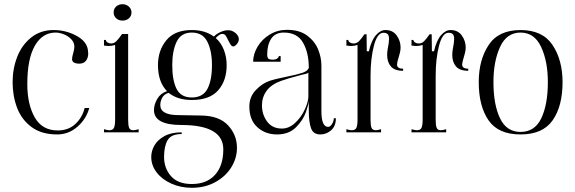

<svg xmlns="http://www.w3.org/2000/svg" viewBox="-20 -630 2738 914"><path d="M40 -239Q40 -303 62 -359.5Q84 -416 128.5 -451.5Q173 -487 235 -487Q292 -487 341.5 -461Q391 -435 398 -395Q400 -381 400 -376Q400 -354 389 -340.5Q378 -327 358 -327Q323 -327 323 -349Q323 -358 328 -375Q334 -395 334 -408Q334 -428 319 -443.5Q304 -459 283 -467Q262 -475 245 -475Q182 -475 146 -412.5Q110 -350 110 -230Q110 -133 145.5 -71Q181 -9 255 -9Q306 -9 339 -40Q372 -71 383 -116H405Q391 -64 349 -27Q307 10 252 10Q178 10 130.5 -25Q83 -60 61.5 -116.5Q40 -173 40 -239Z M521 -571Q521 -588 533 -599Q545 -610 563 -610Q581 -610 593.5 -598.5Q606 -587 606 -571Q606 -554 594 -543Q582 -532 563 -532Q545 -532 533 -543Q521 -554 521 -571ZM500 -10Q518 -10 523 -22.5Q528 -35 528 -60V-416Q513 -411 496 -411Q489 -411 475 -413V-440H484Q484 -433 491.5 -428Q499 -423 509 -423Q523 -423 534 -434Q545 -445 561 -468H590V-60Q590 -34 594.5 -22Q599 -10 615 -10Q623 -10 640 -15V0H475V-15Q492 -10 500 -10Z M1007 -449Q1033 -426 1046 -392Q1059 -358 1059 -320Q1059 -246 1018.5 -200Q978 -154 893 -154Q825 -154 783 -188Q761 -182 752 -164.5Q743 -147 743 -130Q743 -82 830 -82L938 -80Q1023 -79 1065.5 -33.5Q1108 12 1108 74Q1108 123 1081 166.5Q1054 210 1005 237Q956 264 893 264Q840 264 795.5 244Q751 224 725.5 190.5Q700 157 700 117Q700 89 715 62.5Q730 36 762.5 18Q795 0 845 0V8Q795 8 778 37Q761 66 761 117Q761 171 794 208.5Q827 246 893 246Q964 246 1003.5 202.5Q1043 159 1043 81Q1043 -35 843 -35Q713 -35 713 -106Q713 -132 728.5 -159Q744 -186 775 -196Q732 -240 732 -320Q732 -390 772 -438.5Q812 -487 893 -487Q956 -487 998 -456Q1011 -469 1029.5 -477.5Q1048 -486 1065 -486Q1076 -486 1081 -484Q1096 -479 1106.5 -467.5Q1117 -456 1117 -443Q1117 -433 1109 -422Q1099 -409 1091 -409Q1084 -409 1079 -416Q1074 -423 1067 -437Q1060 -452 1055 -459.5Q1050 -467 1043 -468Q1028 -472 1007 -449ZM989 -320Q989 -388 967 -431.5Q945 -475 893 -475Q842 -475 821 -431.5Q800 -388 800 -320Q800 -248 820.5 -207Q841 -166 893 -166Q946 -166 967.5 -207Q989 -248 989 -320Z M1167 -123Q1167 -169 1198 -201.5Q1229 -234 1266 -246Q1285 -252 1310.5 -257.5Q1336 -263 1345 -265Q1395 -275 1420 -283.5Q1445 -292 1450 -307Q1450 -379 1422.5 -427Q1395 -475 1331 -475Q1291 -475 1271.5 -446.5Q1252 -418 1252 -370Q1252 -357 1257 -351.5Q1262 -346 1280 -346Q1291 -346 1299 -351Q1307 -356 1307 -363H1316V-336H1185Q1185 -372 1206 -407.5Q1227 -443 1264 -465.5Q1301 -488 1346 -488Q1406 -488 1442.5 -460.5Q1479 -433 1494.5 -394.5Q1510 -356 1510 -318V-101Q1510 -26 1542 -26Q1552 -26 1560.5 -39.5Q1569 -53 1569 -67H1579Q1579 -30 1556.5 -10Q1534 10 1505 10Q1471 10 1460.5 -20Q1450 -50 1450 -104V-150Q1450 -136 1436.5 -97Q1423 -58 1389 -24Q1355 10 1299 10Q1243 10 1205 -24.5Q1167 -59 1167 -123ZM1448 -171V-285Q1448 -282 1438 -279Q1428 -276 1413 -273Q1348 -256 1318 -245Q1271 -228 1249 -197.5Q1227 -167 1227 -129Q1227 -85 1251.5 -51.5Q1276 -18 1322 -18Q1356 -18 1385 -45Q1414 -72 1431 -109Q1448 -146 1448 -171Z M1878 -358Q1870 -332 1870 -323Q1870 -303 1899 -303V-293Q1858 -293 1840.5 -314Q1823 -335 1823 -368Q1823 -384 1826 -399Q1832 -428 1832 -444Q1832 -461 1825.5 -467.5Q1819 -474 1805 -474Q1776 -474 1760 -412.5Q1744 -351 1744 -269V-60Q1744 -34 1748.5 -22Q1753 -10 1769 -10Q1777 -10 1794 -15V0H1629V-15Q1646 -10 1654 -10Q1672 -10 1677 -22.5Q1682 -35 1682 -60V-416Q1667 -411 1650 -411Q1643 -411 1629 -413V-440H1638Q1638 -433 1645.5 -428Q1653 -423 1663 -423Q1678 -423 1689 -434Q1700 -445 1715 -467H1725L1726 -386H1736Q1748 -438 1769.5 -462.5Q1791 -487 1815 -487Q1850 -487 1868.5 -461Q1887 -435 1887 -403Q1887 -391 1883 -376Q1879 -361 1878 -358Z M2188 -358Q2180 -332 2180 -323Q2180 -303 2209 -303V-293Q2168 -293 2150.5 -314Q2133 -335 2133 -368Q2133 -384 2136 -399Q2142 -428 2142 -444Q2142 -461 2135.5 -467.5Q2129 -474 2115 -474Q2086 -474 2070 -412.5Q2054 -351 2054 -269V-60Q2054 -34 2058.5 -22Q2063 -10 2079 -10Q2087 -10 2104 -15V0H1939V-15Q1956 -10 1964 -10Q1982 -10 1987 -22.5Q1992 -35 1992 -60V-416Q1977 -411 1960 -411Q1953 -411 1939 -413V-440H1948Q1948 -433 1955.5 -428Q1963 -423 1973 -423Q1988 -423 1999 -434Q2010 -445 2025 -467H2035L2036 -386H2046Q2058 -438 2079.5 -462.5Q2101 -487 2125 -487Q2160 -487 2178.5 -461Q2197 -435 2197 -403Q2197 -391 2193 -376Q2189 -361 2188 -358Z M2259 -239Q2259 -344 2306 -415.5Q2353 -487 2458 -487Q2563 -487 2610.5 -415.5Q2658 -344 2658 -239Q2658 -125 2611 -57.5Q2564 10 2458 10Q2352 10 2305.5 -57.5Q2259 -125 2259 -239ZM2588 -239Q2588 -338 2556 -406.5Q2524 -475 2458 -475Q2392 -475 2360.5 -406.5Q2329 -338 2329 -239Q2329 -133 2360 -67.5Q2391 -2 2458 -2Q2526 -2 2557 -67.5Q2588 -133 2588 -239Z"/></svg>

Font: Viaoda Libre
Style: Regular
Weight: 400
Designer: Gydient
Version: Version 2.000